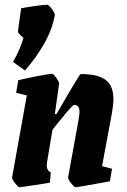

<svg xmlns="http://www.w3.org/2000/svg" viewBox="-20 -780 534 809"><path d="M35 -519Q64 -570 79 -620Q77 -622 65.5 -632.5Q54 -643 56 -652L69 -745Q93 -750 129 -755Q165 -760 179 -760Q185 -760 198.5 -742Q212 -724 211 -717Q201 -657 165.5 -595Q130 -533 85 -483ZM410 -80 452 -69 443 -16Q306 9 299 9Q293 9 279.5 -8Q266 -25 267 -33L311 -275Q315 -299 315 -309Q315 -338 292 -338Q287 -338 259 -304.5Q231 -271 201 -233L178 -95Q177 -91 177 -83Q177 -61 194 -54L190 -10Q70 9 63 9Q57 9 43.5 -8Q30 -25 31 -33L93 -378L48 -389L57 -442Q90 -450 138.5 -459.5Q187 -469 200 -469Q205 -469 217.5 -451.5Q230 -434 229 -427L211 -299H218Q315 -468 320 -468Q393 -468 425.5 -443Q458 -418 458 -362Q458 -340 451 -300Z"/></svg>

Font: Grenze
Style: Bold Italic
Weight: 700
Italic angle: -10°
Designer: Renata Polastri
Foundry: Omnibus-Type
Version: Version 1.002; ttfautohint (v1.8)